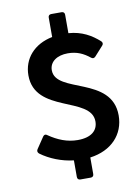

<svg xmlns="http://www.w3.org/2000/svg" viewBox="-94 -808 706 979"><g transform="rotate(-10 259.5 -318.0)"><path d="M490.2 -177.7C490.2 -381.8 194.3 -341.8 194.3 -462.9C194.3 -507.8 234.4 -534.2 289.1 -534.2C335.9 -534.2 369.1 -518.6 403.3 -491.2C411.1 -485.4 418 -486.3 424.8 -493.2L468.8 -542C475.6 -548.8 475.6 -557.6 468.8 -564.5C427.7 -601.6 378.9 -629.9 310.5 -634.8V-730.5C310.5 -740.2 304.7 -746.1 294.9 -746.1H241.2C231.4 -746.1 225.6 -740.2 225.6 -730.5V-629.9C130.9 -611.3 72.3 -544.9 72.3 -458C72.3 -260.7 368.2 -298.8 368.2 -168C368.2 -121.1 334 -89.8 263.7 -89.8C209 -89.8 161.1 -109.4 114.3 -141.6C106.4 -148.4 98.6 -146.5 92.8 -138.7L52.7 -79.1C47.9 -71.3 48.8 -63.5 56.6 -56.6C102.5 -22.5 164.1 2 225.6 8.8V94.7C225.6 104.5 231.4 110.4 241.2 110.4H294.9C304.7 110.4 310.5 104.5 310.5 94.7V8.8C421.9 -5.9 490.2 -79.1 490.2 -177.7Z"/></g></svg>

Font: Ed Sans Neue SemiBold
Style: Regular
Weight: 600
Designer: Stephen Hutchings
Version: Version 1.004;PS 001.004;hotconv 1.0.88;makeotf.lib2.5.64775